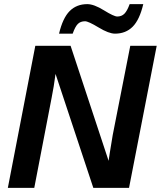

<svg xmlns="http://www.w3.org/2000/svg" viewBox="-20 -910 779 930"><path d="M605 0H432L249 -552Q241 -490 230 -436L146 0H18L151 -688H322L506 -131L512 -171L526 -256L611 -688H739ZM537 -747Q507 -747 457.5 -777Q408 -807 392 -807Q370 -807 357 -794Q344 -781 332 -747H266Q284 -823 317.5 -856.5Q351 -890 403 -890Q435 -890 483.5 -860Q532 -830 548 -830Q569 -830 582.5 -843.5Q596 -857 608 -890H674Q656 -814 622.5 -780.5Q589 -747 537 -747Z"/></svg>

Font: Libra Sans
Style: Bold Italic
Weight: 700
Italic angle: -12°
Foundry: Context Ltd
Version: Version 1.002